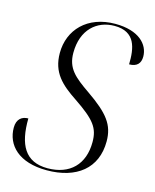

<svg xmlns="http://www.w3.org/2000/svg" viewBox="-112 -800 714 885"><g transform="rotate(15 245.0 -357.0)"><path d="M196 10C338 10 429 -61 429 -190C429 -269 393 -315 289 -387C215 -438 175 -471 175 -545C175 -656 243 -714 327 -714C427 -714 439 -638 437 -560C474 -560 491 -579 491 -611C491 -669 441 -724 328 -724C195 -724 115 -639 115 -528C115 -435 166 -389 241 -339C342 -271 367 -237 367 -170C367 -64 304 0 197 0C90 0 51 -74 53 -199C23 -199 -1 -182 -1 -141C-1 -58 62 10 196 10Z"/></g></svg>

Font: Noto Serif Display SemiCondensed Light
Style: Italic
Weight: 300
Width: 4
Italic angle: -12°
Designer: Monotype Design Team
Foundry: Monotype Imaging Inc.
Version: Version 2.009